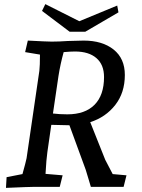

<svg xmlns="http://www.w3.org/2000/svg" viewBox="-20 -907 688 932"><path d="M12 -47 89 -62Q105 -119 109 -139L171 -563Q174 -587 174 -642L102 -654L115 -710Q210 -705 231 -705Q267 -705 309 -708L386 -710Q477 -710 531.5 -666.5Q586 -623 586 -543Q586 -457 539.5 -397.5Q493 -338 418 -314L491 -131L527 -62L594 -56L580 0H421L410 -37Q395 -90 384 -116L317 -299Q289 -299 229 -301L210 -169Q205 -136 201 -63L284 -56L270 0H146Q124 0 9 5ZM307 -352Q393 -352 439 -398.5Q485 -445 485 -533Q485 -593 448 -625Q411 -657 344 -657Q322 -657 289 -654Q273 -596 264 -539L237 -356Q269 -352 307 -352ZM365 -804 549 -880 555 -847 394 -753H318L184 -854L200 -887Z"/></svg>

Font: Andada Pro Medium
Style: Italic
Weight: 500
Italic angle: -7°
Designer: Carolina Giovagnoli
Foundry: Huerta Tipografica
Version: Version 3.005; ttfautohint (v1.8.4)